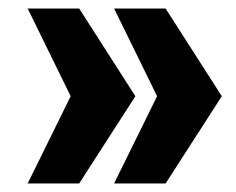

<svg xmlns="http://www.w3.org/2000/svg" viewBox="-20 -530 555 451"><path d="M146 -304 45 -510H166L298 -304L166 -99H45ZM349 -304 248 -510H369L501 -304L369 -99H248Z"/></svg>

Font: Saira Stencil One
Style: Regular
Weight: 400
Designer: Hector Gatti with collaboration of the Omnibus-Type team
Foundry: Omnibus-Type
Version: Version 1.004